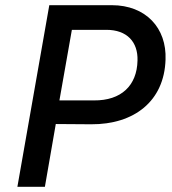

<svg xmlns="http://www.w3.org/2000/svg" viewBox="-20 -720 661 740"><path d="M47 0H153L195 -242L331 -241C497 -240 613 -330 618 -490C623 -612 542 -700 411 -700H170ZM209 -333 257 -605H390C470 -605 512 -558 510 -487C508 -390 447 -332 342 -333Z"/></svg>

Font: Fixel Display Medium
Style: Italic
Weight: 500
Italic angle: -10°
Designer: AlfaBravo + MacPaw
Foundry: Kyrylo Tkachov, Marchela Mozhyna, Serhii Makarenko, Maria Weinstein, Zakhar Kryvoshyya
Version: Version 1.210;Glyphs 3.2 (3217)